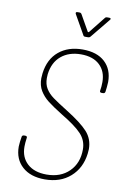

<svg xmlns="http://www.w3.org/2000/svg" viewBox="-98 -957 672 1022"><g transform="rotate(10 237.5 -445.5)"><path d="M52 -140Q52 -148 54 -166L58 -193Q58 -197 61 -200Q64 -203 69 -203H77Q82 -203 84.5 -200Q87 -197 86 -193L83 -167Q82 -159 82 -145Q82 -87 119.5 -53Q157 -19 223 -19Q299 -19 345 -64.5Q391 -110 391 -184Q391 -232 358.5 -267Q326 -302 249 -348Q196 -381 168.5 -402.5Q141 -424 124 -452Q107 -480 107 -519Q107 -528 109 -546Q119 -624 169.5 -666Q220 -708 298 -708Q376 -708 418.5 -668.5Q461 -629 461 -561Q461 -553 459 -533L456 -508Q454 -498 445 -498H436Q431 -498 428.5 -501Q426 -504 427 -508L430 -531Q431 -539 431 -555Q431 -613 395 -647Q359 -681 294 -681Q229 -681 187 -646Q145 -611 137 -546Q136 -539 136 -525Q136 -492 150.5 -468.5Q165 -445 191 -426Q217 -407 270 -374Q352 -323 387 -284.5Q422 -246 422 -191Q422 -184 420 -166Q410 -87 356 -39.5Q302 8 218 8Q141 8 96.5 -32Q52 -72 52 -140ZM227 -892Q227 -899 236 -899H247Q254 -899 258 -893L308 -805Q309 -804 311 -804Q313 -804 314 -805L384 -893Q388 -899 396 -899H408Q414 -899 415.5 -895.5Q417 -892 412 -887L327 -783Q322 -777 314 -777H299Q290 -777 288 -783L229 -887Z"/></g></svg>

Font: Barlow Semi Condensed Thin
Style: Italic
Weight: 250
Width: 4
Italic angle: -7°
Designer: Jeremy Tribby
Foundry: Tribby Type
Version: Version 1.408